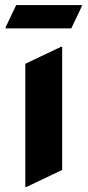

<svg xmlns="http://www.w3.org/2000/svg" viewBox="-20 -733 348 763"><path d="M85.4 9.8H80.6V-479.5L222.2 -546.9H227.1V-57.6ZM44.4 -712.9H305.2V-708L263.2 -620.1H2.4V-625Z"/></svg>

Font: Nova Round
Style: Bold
Weight: 700
Designer: Wojciech Kalinowski "wmk69" (wmk69@o2.pl)
Foundry: Wojciech Kalinowski "wmk69" (wmk69@o2.pl)
Version: Version 3.1.0; 2021-05-23